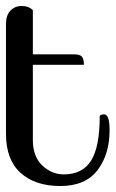

<svg xmlns="http://www.w3.org/2000/svg" viewBox="-20 -620 387 643"><path d="M90 -586V-438H227Q248 -438 254.5 -430Q261 -422 261 -403H90V-151Q90 -96 121.5 -66Q153 -36 194 -36Q256 -36 285 -82Q314 -128 314 -231Q316 -237 329 -237Q347 -237 347 -184Q347 -103 306.5 -50Q266 3 182 3Q98 3 49 -41Q0 -85 0 -172V-539Q0 -569 15 -584.5Q30 -600 53 -600Q76 -600 90 -586Z"/></svg>

Font: Sofia
Style: Regular
Weight: 400
Designer: Paula Nazal and Daniel Hernndez
Foundry: Paula Nazal, Daniel Hernndez
Version: Version 1.001